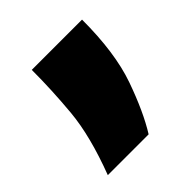

<svg xmlns="http://www.w3.org/2000/svg" viewBox="-100 -142 316 316"><g transform="rotate(-45 58.0 16.5)"><path d="M-20 122Q5 56 9.5 7Q14 -42 14 -89H131Q131 -12 113 39Q95 90 75 122Z"/></g></svg>

Font: Bricolage Grotesque 48pt Condensed Bricolage Grotesque 48pt Condensed Regular
Style: Bold
Weight: 700
Width: 3
Designer: Mathieu Triay
Foundry: Atelier Triay
Version: Version 1.000; ttfautohint (v1.8.4.7-5d5b);gftools[0.9.32]